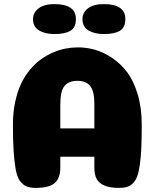

<svg xmlns="http://www.w3.org/2000/svg" viewBox="-20 -916 752 936"><path d="M358 -522Q315 -522 294.5 -497Q274 -472 274 -408V-290H440V-410Q440 -472 419.5 -497Q399 -522 358 -522ZM440 -152H274V-99Q274 -48 247 -24Q220 0 154 0Q126 0 108 -8Q90 -16 76.5 -35Q63 -54 56.5 -90.5Q50 -127 46.5 -178.5Q43 -230 43 -309Q43 -368 54 -419Q65 -470 83 -508Q101 -546 126.5 -576.5Q152 -607 180 -627Q208 -647 239.5 -660.5Q271 -674 301 -679.5Q331 -685 360 -685Q402 -685 443 -673.5Q484 -662 526 -634Q568 -606 599.5 -564.5Q631 -523 651 -457Q671 -391 671 -309Q671 -243 669 -197Q667 -151 662 -115Q657 -79 649.5 -58Q642 -37 629 -23.5Q616 -10 599.5 -5Q583 0 560 0Q516 0 489 -11.5Q462 -23 451 -44Q440 -65 440 -99ZM382 -823Q382 -855 409 -875.5Q436 -896 486 -896Q591 -896 591 -823Q591 -782 564.5 -766Q538 -750 486 -750Q441 -750 411.5 -767.5Q382 -785 382 -823ZM141 -823Q141 -855 168.5 -875.5Q196 -896 245 -896Q350 -896 350 -823Q350 -782 323.5 -766Q297 -750 245 -750Q200 -750 170.5 -767.5Q141 -785 141 -823Z"/></svg>

Font: Coiny 2.0
Style: Regular
Weight: 400
Version: Version 1.001 July 11, 2018